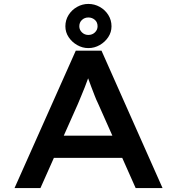

<svg xmlns="http://www.w3.org/2000/svg" viewBox="-20 -958 902 978"><path d="M54 0 366 -700H497L808 0H671L479 -432Q471 -448 462.5 -470Q454 -492 445 -515.5Q436 -539 428 -561.5Q420 -584 414 -602L444 -603Q437 -582 429 -559.5Q421 -537 412 -514Q403 -491 394 -470Q385 -449 377 -429L186 0ZM194 -154 240 -267H614L646 -154ZM430 -713Q400 -713 373 -728.5Q346 -744 329.5 -769Q313 -794 313 -824Q313 -856 329.5 -882Q346 -908 373 -923Q400 -938 430 -938Q461 -938 488 -923Q515 -908 531.5 -882Q548 -856 548 -824Q548 -794 531.5 -769Q515 -744 488 -728.5Q461 -713 430 -713ZM430 -780Q450 -780 463.5 -793Q477 -806 477 -824Q477 -845 463 -857Q449 -869 430 -869Q411 -869 397.5 -856.5Q384 -844 384 -824Q384 -806 397.5 -793Q411 -780 430 -780Z"/></svg>

Font: Lexend Giga Medium
Style: Regular
Weight: 500
Designer: Bonnie Shaver-Troup, Thomas Jockin
Foundry: Lexend
Version: Version 1.007